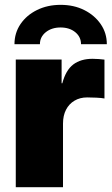

<svg xmlns="http://www.w3.org/2000/svg" viewBox="-20 -776 464 796"><path d="M45.4 0V-529.3H235.4V-430.7H238.3Q252.9 -485.4 283.9 -508.8Q314.9 -532.2 363.8 -532.2Q377.4 -532.2 389.4 -531.2Q401.4 -530.3 413.1 -528.8V-367.7Q400.9 -370.1 379.6 -371.1Q358.4 -372.1 341.3 -372.1Q311.5 -372.1 288.8 -358.6Q266.1 -345.2 253.7 -321Q241.2 -296.9 241.2 -263.7V0ZM231.4 -755.9Q286.1 -755.9 329.1 -734.4Q372.1 -712.9 397.5 -676Q422.9 -639.2 422.9 -592.8H315.9Q315.9 -623 292 -642.6Q268.1 -662.1 231 -662.1Q194.3 -662.1 169.9 -642.6Q145.5 -623 145.5 -592.8H40Q40 -639.2 64.9 -676Q89.8 -712.9 133.3 -734.4Q176.8 -755.9 231.4 -755.9Z"/></svg>

Font: Inter 24pt Black
Style: Regular
Weight: 900
Designer: Rasmus Andersson
Foundry: rsms
Version: Version 4.001;git-66647c0bb